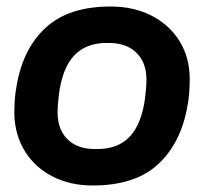

<svg xmlns="http://www.w3.org/2000/svg" viewBox="-20 -558 651 590"><path d="M265 12Q196 12 142 -15.5Q88 -43 57 -92.5Q26 -142 24 -207Q24 -230 25.5 -252Q27 -274 31 -294Q50 -408 120.5 -473Q191 -538 320 -538Q390 -538 444.5 -510.5Q499 -483 530.5 -433.5Q562 -384 563 -319Q563 -296 561.5 -274Q560 -252 556 -232Q536 -118 465.5 -53Q395 12 265 12ZM276 -100Q342 -99 379 -138.5Q416 -178 426 -259Q428 -274 429 -288Q430 -302 430 -317Q429 -368 397.5 -397.5Q366 -427 311 -426Q245 -427 208 -387.5Q171 -348 161 -267Q159 -252 158 -238Q157 -224 157 -209Q158 -158 189 -128.5Q220 -99 276 -100Z"/></svg>

Font: Archivo VF Beta
Style: Italic
Weight: 400
Italic angle: -10°
Designer: Hector Gatti
Foundry: Omnibus-Type
Version: Version 1.002